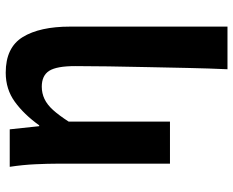

<svg xmlns="http://www.w3.org/2000/svg" viewBox="-92 -522 815 671"><g transform="rotate(-90 315.5 -186.5)"><path d="M409 201Q412 135 413.5 63Q415 -9 416.5 -80Q418 -151 419 -215Q420 -279 420 -331Q420 -396 403.5 -422Q387 -448 348 -448Q325 -448 305 -438.5Q285 -429 266.5 -408.5Q248 -388 226 -354V0H79V-393Q79 -426 77 -470Q75 -514 68 -560H199L210 -457H213Q251 -510 295 -542Q339 -574 397 -574Q485 -574 521.5 -514.5Q558 -455 558 -349V201Z"/></g></svg>

Font: Noto Sans KR
Style: Bold
Weight: 700
Designer: Ryoko NISHIZUKA  (kana, bopomofo & ideographs); Paul D. Hunt (Latin, Greek & Cyrillic); Sandoll Communications , Soo-you
Foundry: Adobe
Version: Version 2.004-H2;hotconv 1.0.118;makeotfexe 2.5.65603